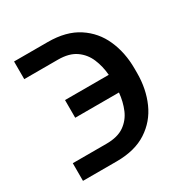

<svg xmlns="http://www.w3.org/2000/svg" viewBox="-129 -632 707 736"><g transform="rotate(-30 224.5 -264.0)"><path d="M31.2 -78.1H180.4Q229.8 -78.1 259.1 -98.5Q288.4 -119 302.4 -152.2Q316.4 -185.4 320 -224.4H126.4V-302.6H320Q316.8 -342 302.6 -375.5Q288.4 -409.1 258.9 -429.7Q229.4 -450.3 180.4 -450.3H31.2V-528.4H180.4Q261.4 -528.4 313.9 -494.1Q366.5 -459.9 392 -402.2Q417.6 -344.5 417.6 -274.1V-254.3Q417.6 -183.9 392 -126.2Q366.5 -68.5 313.9 -34.3Q261.4 0 180.4 0H31.2Z"/></g></svg>

Font: Inter UI
Style: Regular
Weight: 400
Designer: Rasmus Andersson
Foundry: rsms
Version: 3.2;8d6f07862